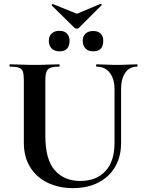

<svg xmlns="http://www.w3.org/2000/svg" viewBox="-20 -957 743 991"><path d="M571 -497Q571 -550 546.5 -581.5Q522 -613 478 -613Q476 -613 476 -619Q476 -625 478 -625Q503 -625 529.5 -623.5Q556 -622 587 -622Q614 -622 640 -623.5Q666 -625 688 -625Q690 -625 690 -619Q690 -613 688 -613Q648 -613 626.5 -581.5Q605 -550 605 -497V-219Q605 -148 574 -95.5Q543 -43 487 -14.5Q431 14 356 14Q283 14 225.5 -14Q168 -42 135.5 -94.5Q103 -147 103 -221V-544Q103 -573 98 -587.5Q93 -602 77.5 -607.5Q62 -613 32 -613Q29 -613 29 -619Q29 -625 32 -625Q58 -625 90 -623.5Q122 -622 158 -622Q196 -622 228 -623.5Q260 -625 285 -625Q288 -625 288 -619Q288 -613 285 -613Q255 -613 240 -607Q225 -601 219.5 -586Q214 -571 214 -542V-256Q214 -133 263 -78Q312 -23 394 -23Q477 -23 524 -73.5Q571 -124 571 -218ZM365 -813 247 -929Q245 -931 248.5 -934Q252 -937 253 -936L377 -886L499 -937Q501 -938 503.5 -935.5Q506 -933 504 -930L387 -813Q383 -809 376.5 -809Q370 -809 365 -813ZM287 -692Q262 -692 247 -706.5Q232 -721 232 -747Q232 -771 247 -784.5Q262 -798 287 -798Q312 -798 325.5 -784Q339 -770 339 -747Q339 -692 287 -692ZM461 -692Q436 -692 421.5 -706.5Q407 -721 407 -747Q407 -770 421.5 -783.5Q436 -797 461 -797Q486 -797 499.5 -783.5Q513 -770 513 -747Q513 -692 461 -692Z"/></svg>

Font: Cormorant
Style: Bold
Weight: 700
Designer: Christian Thalmann (Catharsis Fonts)
Foundry: Catharsis Fonts
Version: Version 4.000